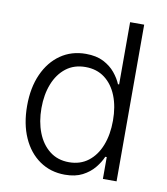

<svg xmlns="http://www.w3.org/2000/svg" viewBox="-83 -797 763 878"><g transform="rotate(10 298.5 -358.5)"><path d="M276.9 11.2Q210.4 11.2 159.7 -23.9Q108.9 -59.1 80.8 -122.3Q52.7 -185.5 52.7 -270Q52.7 -354 81.1 -417Q109.4 -480 159.9 -514.9Q210.4 -549.8 276.9 -549.8Q325.7 -549.8 358.9 -532.7Q392.1 -515.6 413.1 -490Q434.1 -464.4 444.8 -438.5H450.2V-727.5H515.6V0H452.1V-101.6H445.3Q434.1 -75.2 412.8 -49.3Q391.6 -23.4 358.4 -6.1Q325.2 11.2 276.9 11.2ZM285.6 -48.3Q337.9 -48.3 375 -76.9Q412.1 -105.5 431.6 -155.5Q451.2 -205.6 451.2 -270.5Q451.2 -335.4 431.6 -384.8Q412.1 -434.1 375 -462.2Q337.9 -490.2 285.6 -490.2Q232.4 -490.2 195.3 -461.4Q158.2 -432.6 138.7 -383.1Q119.1 -333.5 119.1 -270.5Q119.1 -207.5 138.7 -157.2Q158.2 -106.9 195.6 -77.6Q232.9 -48.3 285.6 -48.3Z"/></g></svg>

Font: Inter 16pt Light
Style: Regular
Weight: 300
Version: Version 4.001;git-66647c0bb